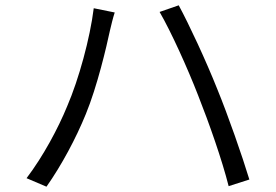

<svg xmlns="http://www.w3.org/2000/svg" viewBox="-20 -715 1040 723"><path d="M233 -315C199 -232 143 -127 80 -44L155 -12C212 -93 266 -194 303 -285C346 -389 381 -539 394 -600C399 -621 405 -647 412 -668L333 -684C319 -571 277 -417 233 -315ZM726 -356C768 -250 816 -113 841 -14L919 -39C892 -128 839 -280 798 -380C755 -488 692 -623 653 -695L581 -670C624 -596 686 -459 726 -356Z"/></svg>

Font: Noto Sans HK DemiLight
Style: Regular
Weight: 350
Designer: Ryoko NISHIZUKA 西塚涼子 (kana, bopomofo & ideographs); Paul D. Hunt (Latin, Greek & Cyrillic); Sandoll Communications 산돌커뮤니
Foundry: Adobe
Version: Version 2.004;hotconv 1.0.118;makeotfexe 2.5.65603